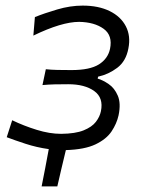

<svg xmlns="http://www.w3.org/2000/svg" viewBox="-20 -526 522 685"><path d="M128.5 139Q135 106 141.5 72.8Q148 39.5 154 6Q111 0 71.2 -13Q31.5 -26 4 -36.5L23.5 -97Q65 -77 111 -62.8Q157 -48.5 198 -48.5Q249 -49 278.5 -61Q308 -73 322 -91.2Q336 -109.5 340 -129Q350 -177 316.2 -201.2Q282.5 -225.5 223.5 -225.5Q195.5 -225.5 174.2 -225Q153 -224.5 131.5 -222.5L143.5 -279Q163 -277 184.5 -276.5Q206 -276 235 -276Q300.5 -276 332.8 -296.2Q365 -316.5 372.5 -351.5Q382.5 -399.5 349.8 -423.2Q317 -447 262.5 -448Q200 -448 99 -399L104.5 -465Q137.5 -478.5 184 -492.2Q230.5 -506 275 -506Q331.5 -506 371.2 -486.5Q411 -467 429 -432.2Q447 -397.5 438 -353Q429.5 -307.5 398.2 -284Q367 -260.5 330 -252.5L328.5 -245.5Q346.5 -240.5 367.5 -226.2Q388.5 -212 400.2 -184.8Q412 -157.5 403 -114.5Q396.5 -85 378 -57.2Q359.5 -29.5 320.8 -11Q282 7.5 215 9.5Q207 42 199.5 74.2Q192 106.5 184.5 139Z"/></svg>

Font: Commissioner Flair Light
Style: Italic
Weight: 300
Italic angle: -12°
Designer: Kostas Bartsokas
Foundry: Kostas Bartsokas
Version: Version 1.000; ttfautohint (v1.8.3)